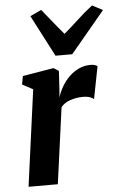

<svg xmlns="http://www.w3.org/2000/svg" viewBox="-58 -897 597 938"><g transform="rotate(-5 240.5 -428.0)"><path d="M43.5 0 107.5 -472.5 55.5 -500.5 63 -541.5 215.5 -567 240.5 -551 235 -460 232 -422Q240.5 -449.5 255.8 -475.5Q271 -501.5 292.2 -522Q313.5 -542.5 340 -554.8Q366.5 -567 397 -567Q409 -567 418 -564Q427 -561 430.5 -557.5L399.5 -399Q396 -403 382.2 -408.8Q368.5 -414.5 346 -414.5Q330 -414.5 314.2 -411.8Q298.5 -409 284.2 -404.2Q270 -399.5 258 -391.8Q246 -384 238 -373.5L187 0ZM230.5 -626.5 125 -829.5 180 -855.5Q205 -825 230.8 -792.8Q256.5 -760.5 283.5 -729Q321 -760.5 355.5 -792.8Q390 -825 429.5 -855.5L481 -828.5L312.5 -626.5Z"/></g></svg>

Font: Merriweather 20pt ExtraBold
Style: Italic
Weight: 800
Italic angle: -7.8°
Version: Version 2.101